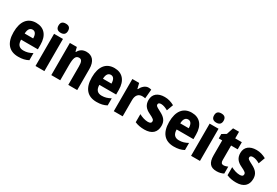

<svg xmlns="http://www.w3.org/2000/svg" viewBox="61 -1800 4105 2842"><g transform="rotate(30 2114.0 -379.0)"><path d="M261 -559C119 -559 37 -459 37 -272C37 -89 119 10 277 10C347 10 399 -2 448 -29V-150C395 -121 352 -108 298 -108C225 -108 190 -149 189 -231H476V-309C476 -468 397 -559 261 -559ZM265 -445C310 -445 335 -405 335 -336H190C192 -413 222 -445 265 -445Z M646 -768C593 -768 564 -745 564 -689C564 -635 595 -611 646 -611C696 -611 727 -635 727 -689C727 -744 698 -768 646 -768ZM721 -550H569V0H721Z M1120 -560C1057 -560 1011 -532 984 -479H976L958 -550H839V0H992V-256C992 -379 1009 -429 1069 -429C1115 -429 1129 -390 1129 -315V0H1282V-360C1282 -492 1221 -560 1120 -560Z M1599 -559C1457 -559 1375 -459 1375 -272C1375 -89 1457 10 1615 10C1685 10 1737 -2 1786 -29V-150C1733 -121 1690 -108 1636 -108C1563 -108 1528 -149 1527 -231H1814V-309C1814 -468 1735 -559 1599 -559ZM1603 -445C1648 -445 1673 -405 1673 -336H1528C1530 -413 1560 -445 1603 -445Z M2179 -560C2122 -560 2076 -511 2052 -460H2045L2023 -550H1907V0H2059V-277C2059 -363 2101 -403 2162 -403C2185 -403 2201 -401 2214 -397L2228 -553C2211 -558 2194 -560 2179 -560Z M2628 -165C2628 -252 2582 -297 2506 -336C2429 -376 2415 -385 2415 -409C2415 -431 2432 -443 2463 -443C2500 -443 2543 -426 2581 -404L2622 -515C2568 -544 2517 -560 2457 -560C2340 -560 2269 -502 2269 -401C2269 -319 2309 -269 2385 -233C2465 -195 2479 -180 2479 -156C2479 -128 2460 -115 2421 -115C2373 -115 2315 -134 2270 -159V-21C2320 1 2372 10 2432 10C2560 10 2628 -53 2628 -165Z M2920 -559C2778 -559 2696 -459 2696 -272C2696 -89 2778 10 2936 10C3006 10 3058 -2 3107 -29V-150C3054 -121 3011 -108 2957 -108C2884 -108 2849 -149 2848 -231H3135V-309C3135 -468 3056 -559 2920 -559ZM2924 -445C2969 -445 2994 -405 2994 -336H2849C2851 -413 2881 -445 2924 -445Z M3305 -768C3252 -768 3223 -745 3223 -689C3223 -635 3254 -611 3305 -611C3355 -611 3386 -635 3386 -689C3386 -744 3357 -768 3305 -768ZM3380 -550H3228V0H3380Z M3712 -118C3680 -118 3665 -138 3665 -179V-428H3778V-550H3665V-663H3563L3525 -546L3454 -503V-428H3513V-173C3513 -43 3563 10 3665 10C3713 10 3751 0 3785 -18V-136C3759 -125 3735 -118 3712 -118Z M4197 -165C4197 -252 4151 -297 4075 -336C3998 -376 3984 -385 3984 -409C3984 -431 4001 -443 4032 -443C4069 -443 4112 -426 4150 -404L4191 -515C4137 -544 4086 -560 4026 -560C3909 -560 3838 -502 3838 -401C3838 -319 3878 -269 3954 -233C4034 -195 4048 -180 4048 -156C4048 -128 4029 -115 3990 -115C3942 -115 3884 -134 3839 -159V-21C3889 1 3941 10 4001 10C4129 10 4197 -53 4197 -165Z"/></g></svg>

Font: Noto Sans Khmer Condensed ExtraBold
Style: Regular
Weight: 800
Width: 3
Designer: Danh Hong and the Monotype Design Team
Foundry: Monotype Imaging Inc.
Version: Version 2.004